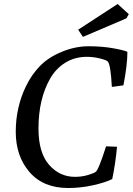

<svg xmlns="http://www.w3.org/2000/svg" viewBox="-20 -934 666 963"><path d="M614 -842 396 -749 372 -785 570 -914 626 -863ZM512 -200 567 -198Q559 -113 543 -36Q510 -19 447.5 -5Q385 9 322 9Q197 9 128 -71Q59 -151 59 -273Q59 -395 110 -501Q138 -559 180 -602.5Q222 -646 289.5 -674Q357 -702 424.5 -702Q492 -702 547.5 -692Q603 -682 619 -674Q619 -608 599 -506L541 -498Q535 -612 520 -626Q513 -633 480.5 -641Q448 -649 416 -649Q355 -649 307.5 -619.5Q260 -590 231 -539Q173 -437 173 -289Q173 -168 226 -107.5Q279 -47 356 -47Q390 -47 420.5 -56Q451 -65 460 -72Q474 -81 512 -200Z"/></svg>

Font: Poly
Style: Italic
Weight: 400
Italic angle: -10°
Designer: Nicolas Silva
Foundry: Jose Nicolas Silva Schwarzenberg
Version: Version 1.003